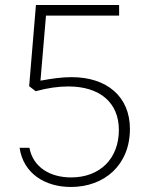

<svg xmlns="http://www.w3.org/2000/svg" viewBox="-20 -734 620 764"><path d="M262 10C395 10 497 -77 497 -221C497 -350 405 -427 265 -427C227 -427 190 -422 141 -413L163 -672H454V-714H123L96 -391L122 -371C169 -384 212 -390 252 -390C377 -390 453 -326 453 -217C453 -102 377 -28 263 -28C181 -28 112 -67 97 -146H58C73 -42 161 10 262 10Z"/></svg>

Font: Kathrein 35 Thin
Style: Regular
Weight: 250
Designer: Lazydogs Typefoundry, based on Open Sans by Ascender Corporation
Foundry: Lazydogs Typefoundry
Version: Version 1.003;PS 001.003;hotconv 1.0.88;makeotf.lib2.5.64775